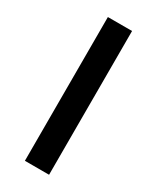

<svg xmlns="http://www.w3.org/2000/svg" viewBox="-182 -751 659 806"><g transform="rotate(30 147.5 -348.5)"><path d="M88.9 0H206.1V-696.8H88.9Z"/></g></svg>

Font: Doppio One
Style: Regular
Weight: 400
Designer: Szymon Celej
Foundry: Sorkin Type Co
Version: Version 1.002